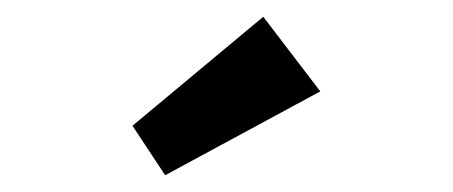

<svg xmlns="http://www.w3.org/2000/svg" viewBox="-20 -807 540 229"><path d="M177 -598 138 -657 294 -787 362 -698Z"/></svg>

Font: Lexend Exa Medium
Style: Regular
Weight: 500
Designer: Bonnie Shaver-Troup, Thomas Jockin
Foundry: Lexend
Version: Version 1.007